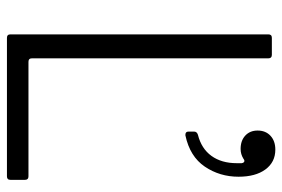

<svg xmlns="http://www.w3.org/2000/svg" viewBox="-150 -663 813 553"><g transform="rotate(90 256.5 -386.5)"><path d="M89 0Q79 0 79 -10V-753Q79 -763 89 -763H138Q148 -763 148 -753V-72Q148 -62 158 -62H488Q498 -62 498 -52V-10Q498 0 488 0ZM368 -514Q359 -514 359 -523V-539Q359 -547 368 -550Q408 -560 429 -589Q450 -618 450 -662V-676Q449 -682 445.5 -683.5Q442 -685 437 -681Q424 -673 409 -673Q385 -673 370.5 -686.5Q356 -700 356 -722Q356 -745 371 -759Q386 -773 411 -773Q447 -773 468 -744.5Q489 -716 489 -667Q489 -613 460 -570Q431 -527 370 -514Z"/></g></svg>

Font: Open Sauce Two Light
Style: Regular
Weight: 300
Designer: Alfredo Marco Pradil
Foundry: Creative Sauce Fz LLC
Version: Version 1.477